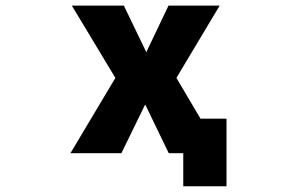

<svg xmlns="http://www.w3.org/2000/svg" viewBox="-20 -525 1040 685"><path d="M502 -338.9 581.1 -504.9H763.7L609.4 -247.1L695.3 -101.6H788.1V139.6H633.8V21.5H582L498 -152.3L413.1 21.5H231.4L391.6 -247.1L236.3 -504.9H421.9Z"/></svg>

Font: GenEi Gothic M Heavy
Style: Regular
Weight: 800
Designer: o_tamon (Modified); [Source Han Sans]
Ryoko NISHIZUKA  (kana & ideographs); Paul D. Hunt (Latin, Greek & Cyrillic); Wenl
Version: Version 1.1a;Original Version 1.004